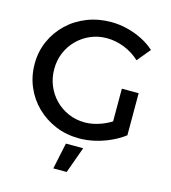

<svg xmlns="http://www.w3.org/2000/svg" viewBox="-132 -813 1012 1137"><g transform="rotate(15 374.5 -244.0)"><path d="M611 -527Q571 -565 517.5 -586.5Q464 -608 409 -608Q355 -608 309 -588Q263 -568 228 -533Q193 -498 173.5 -451.5Q154 -405 154 -351Q154 -297 173.5 -250Q193 -203 228 -167.5Q263 -132 309.5 -112Q356 -92 410 -92Q459 -92 511.5 -112Q564 -132 606 -166L674 -84Q639 -57 593.5 -36Q548 -15 499 -3.5Q450 8 402 8Q324 8 257.5 -19.5Q191 -47 140.5 -96Q90 -145 62 -210.5Q34 -276 34 -351Q34 -426 62.5 -490.5Q91 -555 142 -604Q193 -653 261.5 -680Q330 -707 409 -707Q459 -707 507.5 -695Q556 -683 600 -661Q644 -639 678 -608ZM571 -342H674V-84H571ZM335 58H441L383 219H301Z"/></g></svg>

Font: Alexandria
Style: Regular
Weight: 400
Designer: Mohamed Gaber
Foundry: Kief Type Foundry
Version: Version 5.100